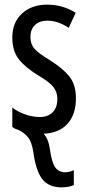

<svg xmlns="http://www.w3.org/2000/svg" viewBox="-20 -567 379 827"><path d="M124 91Q117 44 100.5 24Q84 4 58 -8Q47 -11 40.5 -15Q34 -19 33 -20V-104Q55 -86 87.5 -74.5Q120 -63 152 -63Q187 -63 207 -83.5Q227 -104 227 -141Q227 -172 209 -193.5Q191 -215 145 -242Q88 -277 60.5 -312.5Q33 -348 33 -406Q33 -470 74.5 -508.5Q116 -547 183 -547Q250 -547 306 -512L276 -447Q230 -478 184 -478Q150 -478 130.5 -459Q111 -440 111 -408Q111 -377 128.5 -357Q146 -337 196 -307Q253 -271 280 -236Q307 -201 307 -144Q307 -74 271 -34Q235 6 168 9Q189 32 195 76Q203 133 218 154Q233 175 261 175Q278 175 298 166V230Q276 240 246 240Q190 240 162.5 205Q135 170 124 91Z"/></svg>

Font: Noto Sans UI Cond
Style: Regular
Weight: 400
Width: 3
Designer: Monotype Design Team
Foundry: Monotype Imaging Inc.
Version: Version 1.001